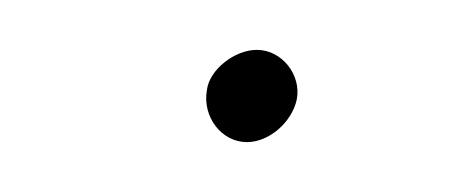

<svg xmlns="http://www.w3.org/2000/svg" viewBox="-20 -80 188 77"><path d="M63 -44C61 -33 69 -23 79 -23C88 -23 97 -31 99 -40C101 -50 93 -60 83 -60C74 -60 64 -52 63 -44Z"/></svg>

Font: Scribbler
Style: HLIta
Weight: 100
Designer: Mew Too
Foundry: Cannot Into Space Fonts
Version: Version 1.001